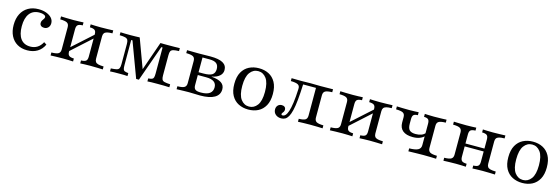

<svg xmlns="http://www.w3.org/2000/svg" viewBox="17 -1192 5745 1968"><g transform="rotate(15 2890.0 -208.0)"><path d="M261.3 11.3Q200 11.3 155.2 -14.9Q110.5 -41.1 85.9 -89.9Q61.3 -138.7 61.3 -204.8Q61.3 -273.4 86.7 -323Q112.1 -372.6 158.9 -399.6Q205.6 -426.6 268.5 -426.6Q315.3 -426.6 351.6 -412.9Q387.9 -399.2 408.9 -375.4Q429.8 -351.6 429.8 -320.2Q429.8 -291.9 412.9 -274.2Q396 -256.5 369.4 -256.5Q348.4 -256.5 335.9 -267.3Q323.4 -278.2 323.4 -296Q323.4 -311.3 330.6 -323Q337.9 -334.7 345.2 -344.8Q352.4 -354.8 352.4 -364.5Q352.4 -378.2 333.9 -386.7Q315.3 -395.2 285.5 -395.2Q217.7 -395.2 181.5 -348.4Q145.2 -301.6 145.2 -213.7Q145.2 -126.6 180.2 -80.2Q215.3 -33.9 282.3 -33.9Q323.4 -33.9 355.6 -53.6Q387.9 -73.4 409.7 -114.5L437.9 -96Q414.5 -44.4 369 -16.5Q323.4 11.3 261.3 11.3Z M822.6 0V-31.5Q860.5 -32.3 875 -44.4Q889.5 -56.5 889.5 -89.5V-329.8Q889.5 -358.9 874.6 -370.6Q859.7 -382.3 822.6 -383.1V-414.5Q837.9 -413.7 867.7 -412.5Q897.6 -411.3 929 -411.3Q966.1 -411.3 1004.4 -412.5Q1042.7 -413.7 1062.1 -414.5V-383.1Q1026.6 -383.1 1005.6 -377.4Q984.7 -371.8 975.8 -359.3Q966.9 -346.8 966.9 -325V-89.5Q966.9 -67.7 975.8 -55.2Q984.7 -42.7 1005.6 -37.5Q1026.6 -32.3 1062.1 -31.5V0Q1042.7 -0.8 1004.4 -2Q966.1 -3.2 929 -3.2Q897.6 -3.2 867.7 -2Q837.9 -0.8 822.6 0ZM508.1 0V-31.5Q561.3 -32.3 581.9 -44.4Q602.4 -56.5 602.4 -89.5V-325Q602.4 -358.1 581.9 -370.2Q561.3 -382.3 508.1 -383.1V-414.5Q526.6 -413.7 565.3 -412.5Q604 -411.3 640.3 -411.3Q671.8 -411.3 702 -412.5Q732.3 -413.7 746.8 -414.5V-383.1Q709.7 -382.3 695.2 -370.2Q680.6 -358.1 680.6 -325V-85.5Q680.6 -56.5 695.2 -44.4Q709.7 -32.3 746.8 -31.5V0Q732.3 -0.8 702 -2Q671.8 -3.2 640.3 -3.2Q604 -3.2 565.3 -2Q526.6 -0.8 508.1 0ZM667.7 -81.5 650 -106.5 901.6 -333.1 919.4 -308.9Z M1417.7 5.6 1279 -366.9H1265.3V-101.6Q1265.3 -72.6 1269.4 -58.5Q1273.4 -44.4 1286.3 -39.1Q1299.2 -33.9 1324.2 -31.5V0Q1308.1 -1.6 1286.3 -2Q1264.5 -2.4 1239.5 -2.4Q1209.7 -2.4 1182.3 -2Q1154.8 -1.6 1138.7 0V-31.5Q1179 -33.9 1199.2 -38.7Q1219.4 -43.5 1226.2 -58.5Q1233.1 -73.4 1233.1 -102.4V-314.5Q1233.1 -343.5 1226.2 -357.7Q1219.4 -371.8 1199.2 -377.4Q1179 -383.1 1138.7 -383.9V-415.3Q1155.6 -414.5 1183.1 -413.7Q1210.5 -412.9 1241.9 -412.9Q1271.8 -412.9 1297.2 -413.7Q1322.6 -414.5 1342.7 -415.3L1465.3 -83.1L1444.4 -75L1562.9 -414.5Q1585.5 -413.7 1605.6 -413.7Q1625.8 -413.7 1645.2 -413.7Q1679.8 -413.7 1712.1 -414.1Q1744.4 -414.5 1768.5 -415.3V-383.9Q1728.2 -383.1 1708.1 -377.4Q1687.9 -371.8 1681 -358.1Q1674.2 -344.4 1674.2 -315.3V-100.8Q1674.2 -71.8 1681 -57.7Q1687.9 -43.5 1708.1 -38.7Q1728.2 -33.9 1768.5 -31.5V0Q1743.5 -1.6 1709.7 -2Q1675.8 -2.4 1636.3 -2.4Q1604.8 -2.4 1578.6 -2Q1552.4 -1.6 1535.5 0V-31.5Q1562.9 -33.9 1575.4 -39.1Q1587.9 -44.4 1591.9 -58.5Q1596 -72.6 1596 -100.8V-375.8H1582.3L1446.8 5.6Z M1845.2 0V-31.5Q1898.4 -32.3 1919 -44.8Q1939.5 -57.3 1939.5 -89.5V-325Q1939.5 -358.1 1919.4 -370.2Q1899.2 -382.3 1845.2 -383.1V-414.5Q1857.3 -414.5 1879 -414.1Q1900.8 -413.7 1926.2 -413.3Q1951.6 -412.9 1975.8 -412.9Q2008.1 -412.9 2037.1 -413.7Q2066.1 -414.5 2093.5 -414.5Q2183.1 -414.5 2226.2 -390.3Q2269.4 -366.1 2269.4 -316.1Q2269.4 -279 2240.3 -253.6Q2211.3 -228.2 2157.3 -217.7V-216.9Q2229 -211.3 2263.7 -187.5Q2298.4 -163.7 2298.4 -119.4Q2298.4 -61.3 2246.4 -30.6Q2194.4 0 2093.5 0Q2066.1 0 2036.7 -1.6Q2007.3 -3.2 1975 -3.2Q1952.4 -3.2 1927 -2.4Q1901.6 -1.6 1879.8 -1.2Q1858.1 -0.8 1845.2 0ZM2092.7 -31.5Q2156.5 -31.5 2186.7 -54Q2216.9 -76.6 2216.9 -118.5Q2216.9 -157.3 2189.5 -177Q2162.1 -196.8 2106.5 -196.8H1989.5V-226.6H2066.9Q2134.7 -226.6 2162.1 -245.2Q2189.5 -263.7 2189.5 -305.6Q2189.5 -345.2 2166.5 -364.1Q2143.5 -383.1 2091.9 -383.1H2012.1L2017.7 -387.9V-89.5Q2017.7 -57.3 2033.9 -44.4Q2050 -31.5 2092.7 -31.5Z M2607.3 11.3Q2549.2 11.3 2502.8 -12.1Q2456.5 -35.5 2429.4 -83.9Q2402.4 -132.3 2402.4 -207.3Q2402.4 -283.1 2429.4 -331.5Q2456.5 -379.8 2502.8 -403.2Q2549.2 -426.6 2607.3 -426.6Q2666.1 -426.6 2711.7 -403.2Q2757.3 -379.8 2784.3 -331.5Q2811.3 -283.1 2811.3 -207.3Q2811.3 -132.3 2784.3 -83.9Q2757.3 -35.5 2711.7 -12.1Q2666.1 11.3 2607.3 11.3ZM2607.3 -20.2Q2659.7 -20.2 2693.5 -65.3Q2727.4 -110.5 2727.4 -207.3Q2727.4 -304.8 2693.5 -350.4Q2659.7 -396 2607.3 -396Q2554 -396 2520.2 -350.4Q2486.3 -304.8 2486.3 -207.3Q2486.3 -110.5 2520.2 -65.3Q2554 -20.2 2607.3 -20.2Z M2957.3 11.3Q2920.2 11.3 2896.8 -9.3Q2873.4 -29.8 2873.4 -62.9Q2873.4 -88.7 2889.1 -105.2Q2904.8 -121.8 2930.6 -121.8Q2950 -121.8 2961.3 -111.7Q2972.6 -101.6 2972.6 -85.5Q2972.6 -71 2966.9 -62.1Q2961.3 -53.2 2955.6 -46.4Q2950 -39.5 2950 -33.1Q2950 -21.8 2963.7 -21.8Q2979.8 -21.8 2993.5 -36.3Q3007.3 -50.8 3019 -85.5Q3030.6 -120.2 3038.7 -178.6Q3046.8 -237.1 3050.8 -325Q3053.2 -359.7 3030.2 -371.4Q3007.3 -383.1 2954.8 -383.9V-414.5Q2972.6 -414.5 3000.8 -413.7Q3029 -412.9 3057.3 -412.9Q3078.2 -412.9 3102.4 -413.7Q3126.6 -414.5 3156.5 -414.5Q3187.9 -414.5 3212.9 -413.7Q3237.9 -412.9 3262.9 -412.9Q3300 -412.9 3337.9 -413.7Q3375.8 -414.5 3394.4 -414.5V-383.1Q3341.9 -382.3 3321 -370.2Q3300 -358.1 3300 -325V-89.5Q3300 -56.5 3321 -44.4Q3341.9 -32.3 3394.4 -31.5V0Q3375.8 -0.8 3337.1 -2Q3298.4 -3.2 3261.3 -3.2Q3225.8 -3.2 3188.7 -2Q3151.6 -0.8 3133.1 0V-31.5Q3182.3 -32.3 3202 -44.4Q3221.8 -56.5 3221.8 -89.5V-385.5L3225 -383.1H3080.6L3085.5 -386.3Q3081.5 -287.1 3074.6 -217.7Q3067.7 -148.4 3056.9 -103.6Q3046 -58.9 3031.5 -33.9Q3016.9 -8.9 2998.4 1.2Q2979.8 11.3 2957.3 11.3Z M3786.3 0V-31.5Q3824.2 -32.3 3838.7 -44.4Q3853.2 -56.5 3853.2 -89.5V-329.8Q3853.2 -358.9 3838.3 -370.6Q3823.4 -382.3 3786.3 -383.1V-414.5Q3801.6 -413.7 3831.5 -412.5Q3861.3 -411.3 3892.7 -411.3Q3929.8 -411.3 3968.1 -412.5Q4006.5 -413.7 4025.8 -414.5V-383.1Q3990.3 -383.1 3969.4 -377.4Q3948.4 -371.8 3939.5 -359.3Q3930.6 -346.8 3930.6 -325V-89.5Q3930.6 -67.7 3939.5 -55.2Q3948.4 -42.7 3969.4 -37.5Q3990.3 -32.3 4025.8 -31.5V0Q4006.5 -0.8 3968.1 -2Q3929.8 -3.2 3892.7 -3.2Q3861.3 -3.2 3831.5 -2Q3801.6 -0.8 3786.3 0ZM3471.8 0V-31.5Q3525 -32.3 3545.6 -44.4Q3566.1 -56.5 3566.1 -89.5V-325Q3566.1 -358.1 3545.6 -370.2Q3525 -382.3 3471.8 -383.1V-414.5Q3490.3 -413.7 3529 -412.5Q3567.7 -411.3 3604 -411.3Q3635.5 -411.3 3665.7 -412.5Q3696 -413.7 3710.5 -414.5V-383.1Q3673.4 -382.3 3658.9 -370.2Q3644.4 -358.1 3644.4 -325V-85.5Q3644.4 -56.5 3658.9 -44.4Q3673.4 -32.3 3710.5 -31.5V0Q3696 -0.8 3665.7 -2Q3635.5 -3.2 3604 -3.2Q3567.7 -3.2 3529 -2Q3490.3 -0.8 3471.8 0ZM3631.5 -81.5 3613.7 -106.5 3865.3 -333.1 3883.1 -308.9Z M4304.8 0V-31.5Q4369.4 -32.3 4398 -47.6Q4426.6 -62.9 4426.6 -97.6V-325Q4426.6 -357.3 4414.5 -369.8Q4402.4 -382.3 4368.5 -383.1V-414.5Q4382.3 -413.7 4409.3 -412.5Q4436.3 -411.3 4466.9 -411.3Q4503.2 -411.3 4541.9 -412.5Q4580.6 -413.7 4599.2 -414.5V-383.1Q4546.8 -382.3 4525.8 -370.2Q4504.8 -358.1 4504.8 -325V-89.5Q4504.8 -57.3 4525.8 -44.8Q4546.8 -32.3 4599.2 -31.5V0Q4580.6 -0.8 4544.4 -2Q4508.1 -3.2 4462.9 -3.2Q4434.7 -3.2 4404 -2.4Q4373.4 -1.6 4347.6 -1.2Q4321.8 -0.8 4304.8 0ZM4309.7 -152.4Q4239.5 -152.4 4203.2 -182.3Q4166.9 -212.1 4166.9 -268.5V-325Q4166.9 -358.9 4146 -370.6Q4125 -382.3 4071.8 -383.1V-414.5Q4091.1 -413.7 4129.8 -412.5Q4168.5 -411.3 4204.8 -411.3Q4235.5 -411.3 4262.5 -412.5Q4289.5 -413.7 4303.2 -414.5V-383.1Q4269.4 -382.3 4257.3 -369.8Q4245.2 -357.3 4245.2 -325V-277.4Q4245.2 -228.2 4265.3 -209.3Q4285.5 -190.3 4329 -190.3Q4364.5 -190.3 4389.9 -200Q4415.3 -209.7 4430.6 -229V-196Q4414.5 -177.4 4383.1 -164.9Q4351.6 -152.4 4309.7 -152.4Z M4984.7 0V-31.5Q5023.4 -32.3 5037.1 -45.2Q5050.8 -58.1 5050.8 -89.5V-325Q5050.8 -357.3 5037.1 -369.8Q5023.4 -382.3 4984.7 -383.1V-414.5Q5000 -413.7 5029.8 -412.5Q5059.7 -411.3 5090.3 -411.3Q5127.4 -411.3 5165.7 -412.5Q5204 -413.7 5223.4 -414.5V-383.1Q5186.3 -383.1 5165.7 -377Q5145.2 -371 5136.7 -358.9Q5128.2 -346.8 5128.2 -325V-89.5Q5128.2 -68.5 5136.7 -56Q5145.2 -43.5 5165.7 -37.9Q5186.3 -32.3 5223.4 -31.5V0Q5204 -0.8 5165.7 -2Q5127.4 -3.2 5090.3 -3.2Q5059.7 -3.2 5029.8 -2Q5000 -0.8 4984.7 0ZM4676.6 0V-31.5Q4731.5 -32.3 4751.2 -45.2Q4771 -58.1 4771 -89.5V-325Q4771 -357.3 4751.2 -369.8Q4731.5 -382.3 4676.6 -383.1V-414.5Q4695.2 -413.7 4733.9 -412.5Q4772.6 -411.3 4808.9 -411.3Q4839.5 -411.3 4869.4 -412.5Q4899.2 -413.7 4914.5 -414.5V-383.1Q4876.6 -382.3 4862.9 -369.8Q4849.2 -357.3 4849.2 -325V-89.5Q4849.2 -58.1 4862.9 -45.2Q4876.6 -32.3 4914.5 -31.5V0Q4899.2 -0.8 4869.4 -2Q4839.5 -3.2 4808.9 -3.2Q4772.6 -3.2 4733.9 -2Q4695.2 -0.8 4676.6 0ZM4821 -198.4V-229H5079V-198.4Z M5514.5 11.3Q5456.5 11.3 5410.1 -12.1Q5363.7 -35.5 5336.7 -83.9Q5309.7 -132.3 5309.7 -207.3Q5309.7 -283.1 5336.7 -331.5Q5363.7 -379.8 5410.1 -403.2Q5456.5 -426.6 5514.5 -426.6Q5573.4 -426.6 5619 -403.2Q5664.5 -379.8 5691.5 -331.5Q5718.5 -283.1 5718.5 -207.3Q5718.5 -132.3 5691.5 -83.9Q5664.5 -35.5 5619 -12.1Q5573.4 11.3 5514.5 11.3ZM5514.5 -20.2Q5566.9 -20.2 5600.8 -65.3Q5634.7 -110.5 5634.7 -207.3Q5634.7 -304.8 5600.8 -350.4Q5566.9 -396 5514.5 -396Q5461.3 -396 5427.4 -350.4Q5393.5 -304.8 5393.5 -207.3Q5393.5 -110.5 5427.4 -65.3Q5461.3 -20.2 5514.5 -20.2Z"/></g></svg>

Font: Playfair 12pt
Style: Regular
Weight: 400
Designer: Claus Eggers Sørensen
Foundry: Claus Eggers Sørensen
Version: Version 2.000;gftools[0.9.28]